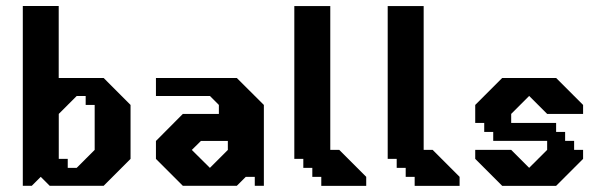

<svg xmlns="http://www.w3.org/2000/svg" viewBox="-20 -603 1950 623"><path d="M316.3 -350H170.5V-583.5H54V-0.1H83.1L112.2 -29.2L141.3 -0.1H316.3L403.6 -87.5V-262.5ZM287.2 -116.7 228.9 -58.4H199.8V-87.5H170.7V-233.4L228.9 -291.6H258V-262.5H287.2Z M748.4 -349.9H486V-291.6H661.1L690.2 -262.5V-233.4H573.3L486 -145.6V-87.4L573.3 -0.1H748.4L777.5 -29.2H806.7V-0.1H836.2V-262.5ZM719.3 -116.5 661.1 -58.3 602.4 -116.5 631.9 -145.6H719.3Z M1080.8 -116.7H1051.7V-583.3H935V-87.5H964.2V-58.4H993.4V-29.2H1022.5V0H1168.3V-29.2Z M1383.8 -116.7H1354.7V-583.3H1238V-87.5H1267.2V-58.4H1296.4V-29.2H1325.5V0H1471.3V-29.2Z M1697 -291.7 1755.4 -233.4H1872V-262.5L1784.5 -350H1609.5L1522 -262.5V-204.2H1551.2V-175H1580.4V-145.9H1755.4V-116.7L1697 -58.4L1638.7 -116.7H1522V-87.5L1609.5 0H1784.5L1872 -87.5V-116.7H1842.9V-145.9H1813.7V-175H1784.5V-204.2H1638.7V-233.4Z"/></svg>

Font: Stepalange Short
Style: Regular
Weight: 400
Designer: Szymon Furjan
Version: Version 1.001;Fontself Maker 3.5.8